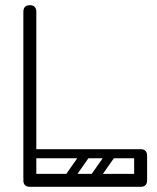

<svg xmlns="http://www.w3.org/2000/svg" viewBox="-20 -720 607 740"><path d="M95 0Q70 0 70 -36V-674Q70 -700 95 -700Q120 -700 120 -674V-26Q120 0 95 0ZM96 0Q70 0 70 -25Q70 -50 96 -50H521Q547 -50 547 -25Q547 0 521 0ZM497 -119Q497 -145 522 -145Q547 -145 547 -119V-26Q547 0 522 0Q497 0 497 -26ZM77 -127Q77 -145 95 -145H522Q540 -145 540 -127Q540 -110 521 -110H94Q77 -110 77 -127ZM321 -139Q334 -129 325 -116L259 -22Q250 -8 234 -19Q221 -29 230 -42L296 -136Q300 -141 307 -142.5Q314 -144 321 -139ZM419 -139Q432 -129 423 -116L357 -22Q348 -8 332 -19Q319 -29 328 -42L394 -136Q398 -141 405 -142.5Q412 -144 419 -139ZM123 -32Q123 -49 140 -49H472Q489 -49 489 -32Q489 -14 473 -14H141Q123 -14 123 -32ZM123 -128Q123 -145 140 -145H472Q489 -145 489 -128Q489 -110 473 -110H141Q123 -110 123 -128Z"/></svg>

Font: Agu Display Uzo
Style: Regular
Weight: 400
Designer: Oluwaseun Badejo
Version: Version 1.103